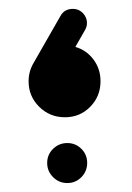

<svg xmlns="http://www.w3.org/2000/svg" viewBox="-20 -409 295 429"><path d="M143.1 -389.2Q156.2 -389.2 165.3 -379.6Q174.3 -370.1 174.3 -357.9Q174.3 -349.1 169.9 -341.8L148.4 -304.2Q173.3 -296.9 189 -275.9Q204.6 -254.9 204.6 -227.5Q204.6 -193.8 181.6 -170.4Q158.7 -147 125 -147Q91.3 -147 67.6 -170.4Q43.9 -193.8 43.9 -227.5Q43.9 -250 55.7 -269.5L115.2 -373.5Q124 -389.2 143.1 -389.2ZM98.6 -76.4Q111.8 -89.4 130.4 -89.4Q148.9 -89.4 161.9 -76.4Q174.8 -63.5 174.8 -44.9Q174.8 -26.4 161.9 -13.2Q148.9 0 130.4 0Q111.8 0 98.6 -13.2Q85.4 -26.4 85.4 -44.9Q85.4 -63.5 98.6 -76.4Z"/></svg>

Font: Fandogh
Style: Regular
Weight: 400
Designer: Amin Abedi
Version: Version 1.00